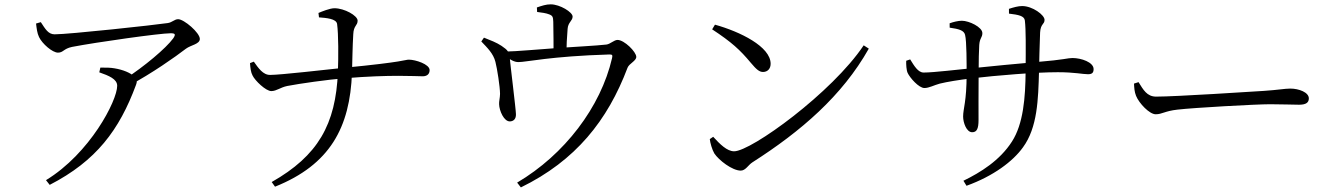

<svg xmlns="http://www.w3.org/2000/svg" viewBox="-20 -794 6040 867"><path d="M544 -437 563.7 -408.1C664.7 -461.8 772.4 -537.6 819.7 -574.1C842.3 -590.8 882.4 -594.6 882.4 -618.2C882.4 -646.1 811.1 -707.3 784.4 -707.3C767.5 -707.3 758 -692.6 736.9 -689.8C679.4 -681.1 290.8 -639 226.7 -639C197.6 -639 184.4 -663.6 164.3 -694L142.8 -687.7C145.5 -665.4 147.7 -644.4 156.3 -626.6C170.7 -596.2 216.9 -556.3 241.7 -556.3C266.3 -556.3 266.5 -574.1 305.5 -582.2C418.1 -603.8 702 -643.8 750.3 -643.8C770.9 -643.8 774.7 -639.6 762.3 -620.9C729.1 -575.3 630.3 -493.1 544 -437ZM187.7 19.5 204.4 40.8C414.7 -67.5 518.9 -207.1 594.2 -410.9C601.4 -430.9 597.4 -438 585.3 -449.2C569.7 -464.6 536.4 -479.1 496.7 -485.5C479 -488.6 461.9 -488.9 433.2 -488.8L428.3 -467.4C471.6 -452.3 509.2 -437 509.2 -406.6C509.2 -339 385.8 -101.1 187.7 19.5Z M1206.9 28 1221.9 49C1470.4 -50.5 1560.4 -218.4 1569.5 -465.9C1571.1 -515.7 1571.8 -585.5 1575.2 -639.1C1576.8 -679.7 1594.9 -677.6 1594.9 -700.8C1594.9 -723.4 1535.2 -756.8 1490.3 -756.8C1469.5 -756.8 1433 -741.8 1418.1 -735.5L1420.4 -715.6C1453.4 -713 1498.8 -709.7 1502.2 -685.6C1508.6 -639.1 1508.4 -536.2 1505.8 -468.7C1496.3 -231.8 1415.5 -90.4 1206.9 28ZM1205.5 -382.6C1230.1 -383.4 1244.6 -398.8 1276.8 -405.7C1335.2 -416.9 1458.1 -434.3 1537.2 -440.7C1747.6 -457.9 1853.3 -449.5 1888.7 -449.5C1906.3 -449.5 1920 -457.8 1920 -477.5C1920 -504.1 1855.9 -524.6 1826.5 -524.6C1808 -524.6 1808.6 -514.5 1536.2 -488.2C1454.3 -479.7 1247.1 -455.7 1200.3 -455.7C1167.7 -454.9 1146.1 -487.5 1126.2 -515.6L1108.9 -509C1110.4 -486.8 1112.7 -467.2 1120.6 -452.8C1130.9 -430.8 1180 -382.6 1205.5 -382.6Z M2315.2 30.6 2332 52.3C2579.4 -68.5 2723.8 -250 2813.8 -488.3C2821.1 -507.2 2853.2 -518.9 2853.2 -537.1C2853.2 -559.8 2799 -613.7 2768.7 -613.7C2752.6 -613.7 2736.2 -595 2718.2 -592.8C2670.2 -587.4 2575.5 -582.8 2506 -577.8C2425.1 -572.5 2315.3 -561.7 2253.4 -560.8L2254 -543.8C2286.6 -524.2 2300.7 -513.6 2321.2 -513.6C2356.7 -513.6 2466.3 -540 2731.1 -548C2744.8 -548.2 2747 -545.8 2743.8 -531.5C2692.8 -310.6 2529.3 -95.8 2315.2 30.6ZM2283.3 -245.8C2299.1 -246.6 2310.6 -256.9 2309.8 -278.5C2309.8 -298.3 2283.3 -510.7 2281.7 -534.2C2279.5 -558.4 2273.6 -567.6 2244.6 -587C2222 -602.1 2194.4 -612.4 2165.4 -624L2153.4 -606.8C2180.2 -578.4 2207.7 -552.7 2217.2 -514.4C2225.1 -483.6 2237.7 -403.1 2238 -370.2C2237.8 -352.6 2232.8 -335 2233.8 -323.2C2234.6 -294 2255.8 -244.2 2283.3 -245.8ZM2479.6 -549.2 2537.6 -549.8C2537.6 -577.6 2540.2 -633.6 2543.1 -663.6C2545.1 -693.8 2565.7 -699.6 2565.7 -719.3C2565.7 -739 2508.5 -774.4 2466.8 -774.4C2445.6 -774.4 2427 -768 2404.4 -760.4L2405.4 -740C2425.4 -737.6 2447.3 -734.5 2460.2 -729C2476.2 -722.8 2477.4 -716.7 2478.4 -695.5C2479.6 -661.7 2479.6 -564.2 2479.6 -549.2Z M3324.9 -23.6C3346.9 -23.6 3358.3 -48.7 3377.5 -60.9C3596.6 -200.9 3782.9 -361 3903.2 -574.4L3880.1 -589.3C3737.6 -375.7 3372.1 -110.8 3295 -110.8C3263.1 -110.8 3230.8 -143.1 3200.5 -176.3L3185.2 -165.9C3186.5 -149.9 3195.7 -117.9 3205.6 -101.2C3225.8 -70.6 3286.4 -23.6 3324.9 -23.6ZM3425.5 -469C3445.8 -469 3459.9 -483.5 3459.9 -506C3459.9 -583.5 3322.2 -650.9 3208.5 -682.6L3195.8 -661.5C3283.9 -603.6 3321.7 -568.8 3370.2 -510.6C3396 -479.9 3409 -469 3425.5 -469Z M4330.5 22.2 4344.4 44.9C4466.4 1 4554.6 -66.1 4599.2 -128.5C4665.2 -218.3 4668.3 -346.1 4671.8 -471.5C4672.6 -514.7 4674.7 -596.4 4676.7 -646.8C4678.9 -687.9 4696.8 -683.1 4696.8 -704.4C4696.8 -726.4 4642.4 -766.7 4595.7 -766.7C4577.7 -766.7 4556.6 -760.8 4536 -754L4536.2 -732.5C4578.7 -727.4 4605.4 -722.4 4607.9 -701.3C4612.9 -657.3 4612.1 -584.3 4611.3 -472.7C4610.5 -353.1 4600.9 -234.3 4549.6 -154.8C4495 -69.4 4407.6 -15.3 4330.5 22.2ZM4369.9 -196.9C4390.8 -196.9 4398.7 -212.4 4398.7 -252.4C4398.7 -283.6 4398.3 -377.7 4399.1 -465.4C4399.1 -518.3 4400.5 -570.3 4401.9 -590.8C4404.1 -623.1 4416 -623.7 4416 -644.5C4416 -671.8 4355.6 -700.3 4323.7 -700.3C4306.5 -700.3 4285.2 -695 4268.2 -688.8L4268.4 -669.1C4310.3 -663.2 4332.9 -656.9 4337.9 -636.6C4345.3 -608 4344.9 -505.1 4344.9 -458.2C4344.9 -334.9 4329.1 -303.9 4329.1 -267.7C4329.1 -240.2 4344.3 -196.9 4369.9 -196.9ZM4154.3 -396.5C4175.5 -396.5 4197.7 -409.5 4223.7 -416.4C4257.7 -424.6 4305.8 -432.7 4368.8 -440.3C4479.8 -453.3 4653.9 -467.9 4756.9 -467.9C4832.2 -467.9 4869.5 -458.8 4892.7 -458.8C4911.3 -458.8 4918.3 -465.4 4918.3 -482.1C4918.3 -512.8 4862.9 -532 4822.9 -532C4799.9 -532 4790.1 -524.5 4660.7 -513.9C4580.3 -507.3 4448.6 -494 4367.5 -485.8C4314.4 -480.8 4195.4 -466.4 4150.8 -466.4C4125.5 -466.4 4108 -496.9 4090 -525.8L4072.1 -519.6C4071.4 -503.2 4072.9 -477.2 4078.5 -464.9C4088.5 -443.1 4128.9 -396.5 4154.3 -396.5Z M5198.6 -278C5227.9 -278 5239.4 -292.5 5296.5 -298.9C5371.3 -307.7 5652.2 -323.3 5715.3 -323.3C5776.3 -323.3 5811.3 -321.1 5846.2 -321.1C5879.5 -321.1 5890.2 -332.2 5890.2 -349.8C5890.2 -377.1 5845.2 -394 5806.6 -394C5781.1 -394 5753.1 -387.9 5686.1 -383.5C5640.2 -380.7 5289.8 -357.7 5200.6 -357.7C5159 -357.7 5142.6 -389 5121.2 -423.1L5100.7 -416.5C5101.8 -397.4 5102.5 -379.8 5110 -361.1C5123.9 -327.1 5170.7 -278 5198.6 -278Z"/></svg>

Font: Source Han Serif TW VF
Style: Regular
Weight: 250
Designer: Ryoko NISHIZUKA 西塚涼子 (kana & ideographs); Frank Grießhammer (Latin, Greek & Cyrillic); Wenlong ZHANG 张文龙 (bopomofo); San
Foundry: Adobe
Version: Version 2.002;hotconv 1.1.0;makeotfexe 2.6.0